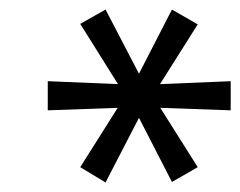

<svg xmlns="http://www.w3.org/2000/svg" viewBox="-20 -735 503 402"><path d="M201 -353 148 -385 237 -526 248 -510 80 -504V-565L248 -558L237 -543L148 -685L201 -715L276 -571H266L340 -715L394 -684L305 -543L294 -558L463 -565V-504L294 -510L305 -526L394 -385L340 -354L266 -498H276Z"/></svg>

Font: Nunito Sans 12pt
Style: Italic
Weight: 400
Italic angle: -9°
Designer: Vernon Adams
Foundry: Vernon Adams
Version: Version 3.101;gftools[0.9.27]